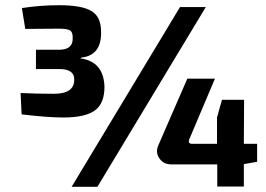

<svg xmlns="http://www.w3.org/2000/svg" viewBox="-20 -717 1020 737"><path d="M288 -493Q378 -481 381 -384Q381 -323 348 -296Q312 -266 223 -266Q163 -266 63 -278L59 -360Q118 -357 187 -357Q265 -357 265 -411Q266 -451 210 -452H118V-526H207Q262 -526 259 -574Q259 -594 249 -600Q238 -607 205 -607L77 -606L64 -686Q134 -697 206 -697Q296 -697 332 -674Q368 -652 368 -595Q370 -505 293 -496ZM354 0H255L671 -690H770ZM916 -87V-1H814V-86H638Q607 -86 592 -109Q575 -132 589 -162L699 -415H805L706 -181Q701 -165 717 -165H813V-266L832 -334H917L916 -165H967V-96Z"/></svg>

Font: Taylor Sans Bold LRS
Style: Bold
Weight: 700
Italic angle: -8°
Designer: Natanael Gama
Version: Version 1.001 September 8, 2015